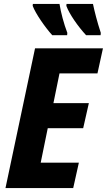

<svg xmlns="http://www.w3.org/2000/svg" viewBox="-20 -961 546 981"><path d="M247 -781H323L324 -793C306 -840 291 -897 284 -941H148L147 -931C162 -891 210 -822 247 -781ZM420 -781H494L495 -793C476 -851 463 -903 455 -941H320L319 -931C334 -889 380 -824 420 -781ZM8 0H354L383 -130H188L224 -306H405L434 -434H253L284 -586H478L506 -714H159Z"/></svg>

Font: Noto Sans Display SemiCondensed Extra
Style: Italic
Weight: 800
Width: 4
Italic angle: -12°
Designer: Monotype Design Team
Foundry: Monotype Imaging Inc.
Version: Version 1.900